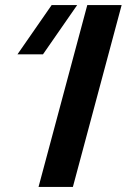

<svg xmlns="http://www.w3.org/2000/svg" viewBox="-20 -740 501 760"><path d="M150.2 -525 285.5 -720H184.5L49.2 -525ZM132.5 0H268.5L461.5 -720H325.5Z"/></svg>

Font: Manrope
Style: ExtraBoldItalic
Weight: 800
Italic angle: -15°
Designer: Mikhail Sharanda
Foundry: Mikhail Sharanda
Version: Version 4.502;hotconv 1.0.109;makeotfexe 2.5.65596